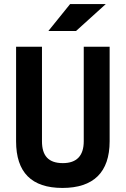

<svg xmlns="http://www.w3.org/2000/svg" viewBox="-20 -926 626 956"><path d="M291 9.8C444.8 9.8 525.9 -67.4 525.9 -222.7V-693.4H397V-222.7C397 -150.4 361.8 -113.8 293 -113.8C221.2 -113.8 189 -150.4 189 -222.7V-693.4H60.1V-222.7C60.1 -67.4 137.2 9.8 291 9.8ZM220.7 -771.5H358.4L506.8 -905.8H329.1Z"/></svg>

Font: Cascadia Code
Style: Bold
Weight: 700
Monospace: yes
Designer: Aaron Bell
Foundry: Saja Typeworks
Version: Version 2404.023